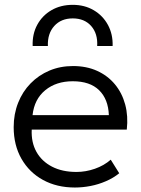

<svg xmlns="http://www.w3.org/2000/svg" viewBox="-20 -780 598 814"><path d="M297.5 15Q221 15 162.5 -17Q104 -49 71 -106.8Q38 -164.5 38 -241Q38 -296.5 56.8 -344Q75.5 -391.5 109.8 -426.5Q144 -461.5 189.8 -480.8Q235.5 -500 289.5 -500Q347 -500 392 -479.5Q437 -459 467.2 -422.5Q497.5 -386 510.8 -336.8Q524 -287.5 517.5 -230.5H114.5Q112 -176.5 134.5 -136.2Q157 -96 200.5 -73.5Q244 -51 304 -51Q343.5 -51 382.2 -64.5Q421 -78 449.5 -103L485.5 -45.5Q461 -25.5 429.2 -11.8Q397.5 2 363.8 8.5Q330 15 297.5 15ZM118 -292H441.5Q439 -359.5 400.2 -397.5Q361.5 -435.5 288.5 -435.5Q218 -435.5 171.8 -397.5Q125.5 -359.5 118 -292ZM118.5 -585Q116.5 -635.5 138 -675Q159.5 -714.5 198.5 -737Q237.5 -759.5 288.5 -759.5Q338.5 -759.5 377.2 -736.8Q416 -714 437.5 -674.5Q459 -635 457.5 -585H392Q395 -637.5 366.5 -669.8Q338 -702 288.5 -702Q239 -702 210 -669.8Q181 -637.5 183 -585Z"/></svg>

Font: Geologica Cursive ExtraLight
Style: Regular
Weight: 250
Designer: Sindre Bremnes, Frode Helland
Foundry: Monokrom Skriftforlag AS
Version: Version 1.010;gftools[0.9.28]